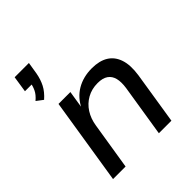

<svg xmlns="http://www.w3.org/2000/svg" viewBox="-206 -893 1028 1028"><g transform="rotate(-45 308.0 -379.0)"><path d="M97 -561 60 -589Q86 -611 96.5 -633.5Q107 -656 110 -678L131 -666H57L71 -758H179L168 -690Q161 -651 145 -620Q129 -589 97 -561ZM58 0 136 -491H226L209 -384H205Q233 -442 282.5 -471Q332 -500 397 -500Q454 -500 490.5 -477.5Q527 -455 542 -410Q557 -365 547 -297L500 0H405L452 -295Q458 -336 451 -364Q444 -392 422.5 -407Q401 -422 363 -422Q318 -422 282.5 -402Q247 -382 225 -347.5Q203 -313 196 -268L153 0Z"/></g></svg>

Font: Nunito Sans 10pt Medium
Style: Italic
Weight: 500
Italic angle: -9°
Designer: Vernon Adams
Foundry: Vernon Adams
Version: Version 3.101;gftools[0.9.27]